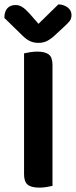

<svg xmlns="http://www.w3.org/2000/svg" viewBox="-33 -851 347 878"><path d="M147 7Q109 7 93 -7Q77 -21 77 -54V-607Q86 -609 103 -612Q120 -615 137 -615Q173 -615 190 -602Q207 -589 207 -554V-1Q198 1 181.5 4Q165 7 147 7ZM234 -831Q260 -830 277 -816.5Q294 -803 294 -782Q294 -765 284.5 -753.5Q275 -742 256 -725L213 -685Q193 -668 177.5 -661.5Q162 -655 143 -655Q120 -655 103 -663.5Q86 -672 70 -688L-13 -769Q-13 -798 0.5 -813Q14 -828 38 -828Q54 -828 68 -819.5Q82 -811 103 -788L143 -742Z"/></svg>

Font: Baloo Tammudu 2 SemiBold
Style: Regular
Weight: 600
Designer: Maithili Shingre, Omkar Shende and Ek Type
Foundry: Ek Type
Version: Version 1.640;hotconv 1.0.111;makeotfexe 2.5.65597; ttfautoh